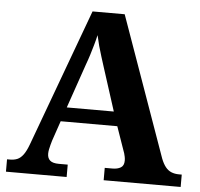

<svg xmlns="http://www.w3.org/2000/svg" viewBox="-51 -767 856 820"><g transform="rotate(5 376.5 -357.0)"><path d="M4.1 0V-53H16.1Q34.4 -53 48.1 -58.7Q61.8 -64.4 73.6 -80.3Q85.3 -96.1 96.2 -125.8L312.9 -714H450.7L663.9 -114.1Q672.5 -92 683.2 -78.5Q694 -64.9 708.4 -59Q722.9 -53 741.3 -53H753.1V0H423V-53H455.9Q477.8 -53 491.6 -61.3Q505.5 -69.6 505.5 -91.2Q505.5 -99.5 503.9 -107.3Q502.3 -115.1 500.2 -122.5Q498.1 -129.9 495.7 -135.1L460.9 -234.9H218.2L188.9 -149.1Q186.5 -141.1 183.7 -130.8Q180.8 -120.4 178.9 -110.5Q177 -100.5 177 -92.2Q177 -73 188.6 -63Q200.2 -53 226.2 -53H264.3V0ZM239 -296H440.6L381.5 -480.2Q374.4 -503.3 367.2 -525.4Q360.1 -547.4 354 -569.8Q348 -592.2 343.1 -615Q338.1 -592.8 331.9 -571.4Q325.7 -550.1 319.2 -528.8Q312.6 -507.5 304.1 -484.6Z"/></g></svg>

Font: Noto Serif Khmer
Style: Regular
Weight: 400
Designer: Danh Hong and the Monotype Design Team
Foundry: Monotype Imaging Inc.
Version: Version 2.003